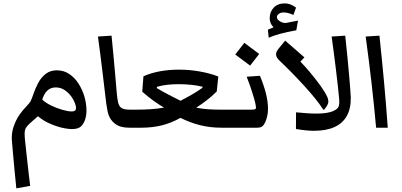

<svg xmlns="http://www.w3.org/2000/svg" viewBox="-20 -729 2295 1096"><path d="M73.2 346.2Q67.4 290.5 62.3 235.8Q57.1 181.2 53.5 138.9Q49.8 96.7 48.3 78.1Q43.9 35.6 56.9 -3.7Q69.8 -43 92.3 -75.7Q102.5 -90.3 111.6 -100.8Q120.6 -111.3 130.9 -122.1Q147.5 -139.2 154.3 -150.4Q158.2 -158.2 161.6 -167.2Q165 -176.3 169.9 -189.9Q181.2 -223.6 198 -255.4Q214.8 -287.1 241 -307.4Q267.1 -327.6 304.7 -327.6Q344.2 -327.6 375.7 -306.4Q407.2 -285.2 429 -250.7Q450.7 -216.3 462.2 -176.3Q473.6 -136.2 473.6 -98.1Q473.6 -70.8 466.1 -47.4Q458.5 -23.9 443.8 -8.8Q435.1 0 421.6 3.9Q408.2 7.8 391.1 7.8Q373.5 7.8 349.6 3.4Q311.5 -3.4 269.5 -21.2Q227.5 -39.1 196.8 -65.4Q182.1 -52.7 169.4 -41.7Q156.7 -30.8 146.5 -21Q126 -1.5 122.6 14.6Q119.1 30.8 121.6 58.6Q124.5 88.4 128.7 126.5Q132.8 164.6 137.2 203.6Q141.6 242.7 145.5 276.6Q149.4 310.5 152.3 332ZM390.1 -92.8Q414.1 -92.8 414.1 -112.3Q414.1 -120.6 410.2 -132.8Q402.8 -155.8 387 -178Q371.1 -200.2 348.6 -215.1Q326.2 -230 298.3 -230Q242.2 -230 221.2 -160.2Q241.2 -141.6 272.5 -126.5Q303.7 -111.3 335.9 -102.1Q368.2 -92.8 390.1 -92.8Z M721.2 0Q679.2 0 655 -11.5Q630.9 -22.9 614.3 -45.4Q599.6 -65.4 593.3 -97.4Q586.9 -129.4 579.6 -195.8Q572.8 -253.4 566.9 -303Q561 -352.5 554.4 -404.3Q547.9 -456.1 539.1 -520.5L616.7 -525.4Q621.6 -477.5 626.7 -422.6Q631.8 -367.7 636.7 -312.5Q641.6 -257.3 645.5 -209.5Q648.9 -167 653.8 -146Q658.7 -125 669.9 -115.2Q683.6 -103 721.2 -103Q738.8 -103 745.8 -91.3Q752.9 -79.6 752.9 -50.3Q752.9 0 721.2 0Z M1136.2 -233.9Q1107.4 -241.2 1071.3 -244.9Q1035.2 -248.5 1001 -248.5Q926.3 -248.5 876 -233.4L875 -226.1Q903.3 -209 942.1 -188.7Q981 -168.5 1010.3 -153.8Q1041 -169.4 1073.5 -188Q1106 -206.5 1135.3 -227.5ZM721.2 0Q689 0 689 -50.3Q689 -79.6 696.3 -91.3Q703.6 -103 721.2 -103H759.3Q799.8 -103 838.6 -105.5Q877.4 -107.9 916 -114.7Q887.2 -131.8 856.7 -153.6Q826.2 -175.3 792 -205.6L798.8 -293.5Q842.3 -313 894.5 -322.3Q946.8 -331.5 1002 -331.5Q1060.1 -331.5 1117.9 -321.5Q1175.8 -311.5 1226.1 -292.5L1217.3 -207Q1189 -178.7 1159.9 -156.5Q1130.9 -134.3 1100.1 -114.3Q1135.7 -107.4 1169.4 -105.2Q1203.1 -103 1239.3 -103H1273.9Q1291.5 -103 1298.8 -91.3Q1306.2 -79.6 1306.2 -50.3Q1306.2 0 1273.9 0H1243.2Q1179.7 0 1122.1 -14.4Q1064.5 -28.8 1010.3 -56.2Q957.5 -26.9 903.8 -13.4Q850.1 0 786.1 0Z M1273.9 0Q1241.7 0 1241.7 -50.3Q1241.7 -79.6 1249 -91.3Q1256.3 -103 1273.9 -103H1417.5Q1435.5 -103 1439.5 -108.2Q1443.4 -113.3 1438 -137.2Q1433.1 -159.2 1420.4 -200Q1407.7 -240.7 1388.2 -291L1463.9 -296.4Q1486.8 -240.7 1498.3 -194.3Q1509.8 -147.9 1509.8 -107.4Q1509.8 -86.4 1505.6 -67.4Q1501.5 -48.3 1494.6 -33.2Q1485.4 -12.7 1475.3 -6.3Q1465.3 0 1446.3 0ZM1407.7 -354.5 1322.8 -418 1375 -484.4 1459.5 -420.9Z M1772 17.6Q1729 17.6 1669.4 7.3L1669.9 -87.9Q1699.2 -85 1729 -82.8Q1758.8 -80.6 1786.1 -80.6Q1815.4 -80.6 1840.3 -84Q1865.2 -87.4 1883.3 -95.7Q1907.2 -106.4 1912.8 -120.6Q1918.5 -134.8 1916 -165.5Q1913.6 -193.4 1908.4 -240Q1903.3 -286.6 1896.7 -339.6Q1890.1 -392.6 1883.8 -440.9Q1877.4 -489.3 1873 -520.5L1950.7 -525.4Q1952.1 -510.7 1955.8 -476.1Q1959.5 -441.4 1963.9 -396.5Q1968.3 -351.6 1972.2 -306.4Q1976.1 -261.2 1979 -225.3Q1981.9 -189.5 1982.4 -172.9Q1983.4 -108.9 1959.5 -66.9Q1912.1 17.6 1772 17.6ZM1830.6 -103H1825.2Q1807.6 -131.3 1778.8 -167Q1750 -202.6 1715.1 -240.7Q1680.2 -278.8 1644 -315.7Q1607.9 -352.5 1575.2 -383.3Q1555.7 -401.9 1555.7 -418.9Q1555.7 -432.6 1569.3 -450.2L1607.9 -497.1L1717.8 -401.4L1694.8 -377.4Q1721.7 -349.6 1752.7 -312.5Q1783.7 -275.4 1809.8 -239Q1835.9 -202.6 1847.7 -176.8Q1851.6 -168 1853 -161.1Q1854.5 -154.3 1854.5 -148.4Q1854.5 -131.8 1830.6 -103ZM1515.6 -514.2 1513.7 -514.6 1509.3 -559.6 1541.5 -573.2Q1519.5 -594.7 1519.5 -625Q1519.5 -660.6 1542.2 -685.1Q1564.9 -709.5 1604.5 -709.5Q1624 -709.5 1640.4 -702.6Q1656.7 -695.8 1669.9 -685.5L1654.8 -643.6Q1626.5 -656.7 1604.5 -657.7Q1584 -659.2 1572.3 -650.6Q1560.5 -642.1 1560.5 -631.3Q1560.5 -617.7 1579.6 -606.4Q1598.6 -595.2 1616.2 -598.6Q1623.5 -600.1 1640.1 -603.5Q1656.7 -606.9 1681.2 -611.3L1671.4 -556.2Q1616.7 -546.4 1578.6 -535.9Q1540.5 -525.4 1515.6 -514.2Z M2127 0Q2116.2 -120.1 2101.3 -251.2Q2086.4 -382.3 2067.4 -520.5L2146 -525.4Q2161.1 -383.3 2172.9 -253.9Q2184.6 -124.5 2193.4 0Z"/></svg>

Font: Markazi Text SemiBold
Style: Regular
Weight: 600
Designer: Borna Izadpanah (Arabic designer), Fiona Ross (Arabic design director) and Florian Runge (Latin designer)
Foundry: Borna Izadpanah and Florian Runge
Version: Version 1.001; ttfautohint (v1.8.3)